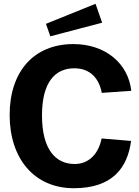

<svg xmlns="http://www.w3.org/2000/svg" viewBox="-20 -985 737 1015"><path d="M368 -752C159 -752 31 -607 31 -377C31 -147 161 10 370 10C576 10 654 -99 673 -240L517 -253C502 -175 452 -118 375 -118C273 -118 202 -196 202 -375C202 -554 274 -624 373 -624C457 -624 504 -570 518 -494L674 -505C658 -650 537 -752 368 -752ZM223 -859 246 -793 520 -865 485 -965Z"/></svg>

Font: Cheyenne Sans
Style: Bold
Weight: 700
Designer: The Public Sans project authors (U.S. Web Design System), Libre Franklin designed by Pablo Impallari and Rodrigo Fuenzal
Foundry: The Cheyenne Sans Project Authors
Version: Version 2.007